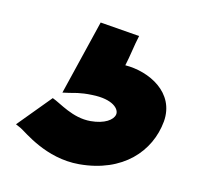

<svg xmlns="http://www.w3.org/2000/svg" viewBox="-51 -83 449 406"><g transform="rotate(10 173.5 120.5)"><path d="M63 144 -4 212 7 218C19 225 70 272 142 272C236 272 291 218 303 152C314 88 254 53 202 49C209 27 213 5 220 -17L135 -31L81 129L96 127C103 126 118 122 144 123C189 124 204 143 201 155C198 167 180 178 150 178C111 178 81 152 63 144Z"/></g></svg>

Font: Bluebird
Style: SfBdObl
Weight: 700
Designer: Jasper
Foundry: Cannot Into Space Fonts
Version: Version 0.98